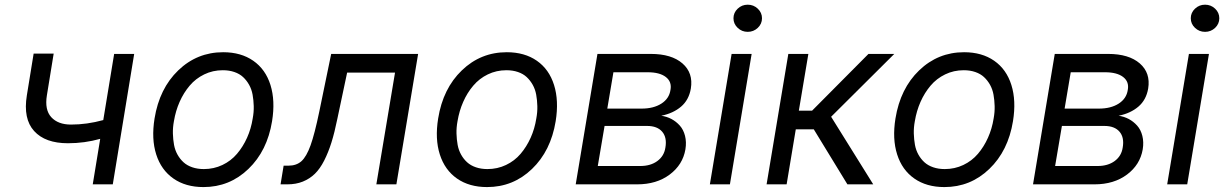

<svg xmlns="http://www.w3.org/2000/svg" viewBox="-20 -771 5120 803"><path d="M541.2 -545.5 451.7 0H367.9L399.1 -190.3Q333.8 -171.9 264.2 -171.9Q169 -171.9 122.7 -223Q76.3 -274.1 92.3 -372.2L120.7 -546.9H204.5L176.1 -372.2Q166.2 -311.8 194.4 -280.9Q222.7 -250 277 -250Q343.4 -250 411.9 -268.8L457.4 -545.5Z M831 11.4Q756.4 11.4 705.3 -24.3Q654.1 -60 633.3 -125.2Q612.6 -190.3 626.4 -275.6Q646.7 -400.9 725.5 -476.7Q804.3 -552.6 913.4 -552.6Q987.9 -552.6 1039.2 -516.9Q1090.6 -481.2 1111.2 -415.5Q1131.7 -349.8 1117.9 -264.2Q1097.7 -139.9 1018.8 -64.3Q940 11.4 831 11.4ZM832.4 -63.9Q874.3 -63.9 910.2 -81Q946 -98 971.2 -127.7Q996.4 -157.3 1013.3 -195Q1030.2 -232.6 1036.9 -275.6Q1041.9 -302.2 1041.2 -327.4Q1040.5 -352.6 1036.4 -375.2Q1032.3 -397.7 1021.8 -416.4Q1011.4 -435 996.6 -448.7Q981.9 -462.4 960.2 -469.8Q938.6 -477.3 911.9 -477.3Q870 -477.3 834.2 -459.9Q798.3 -442.5 773.1 -412.6Q747.9 -382.8 731.2 -345Q714.5 -307.2 707.4 -264.2Q702.4 -237.6 703.1 -212.4Q703.8 -187.1 707.9 -165Q712 -142.8 722.5 -124.1Q733 -105.5 747.7 -92.2Q762.4 -78.8 784.1 -71.4Q805.8 -63.9 832.4 -63.9Z M1153.4 0 1166.2 -78.1H1186.1Q1219.8 -78.1 1240.8 -96.9Q1261.7 -115.8 1278.8 -163Q1295.8 -210.2 1315.3 -304L1365.1 -545.5H1728.7L1637.8 0H1554L1632.1 -467.3H1431.8L1390.6 -272.7Q1379.3 -217 1366.3 -175.4Q1353.3 -133.9 1335.9 -99.6Q1318.5 -65.3 1296.9 -44.2Q1275.2 -23.1 1246.4 -11.5Q1217.7 0 1181.8 0Z M2017 11.4Q1942.5 11.4 1891.3 -24.3Q1840.2 -60 1819.4 -125.2Q1798.7 -190.3 1812.5 -275.6Q1832.7 -400.9 1911.6 -476.7Q1990.4 -552.6 2099.4 -552.6Q2174 -552.6 2225.3 -516.9Q2276.6 -481.2 2297.2 -415.5Q2317.8 -349.8 2304 -264.2Q2283.7 -139.9 2204.9 -64.3Q2126.1 11.4 2017 11.4ZM2018.5 -63.9Q2060.4 -63.9 2096.2 -81Q2132.1 -98 2157.3 -127.7Q2182.5 -157.3 2199.4 -195Q2216.3 -232.6 2223 -275.6Q2228 -302.2 2227.3 -327.4Q2226.6 -352.6 2222.5 -375.2Q2218.4 -397.7 2207.9 -416.4Q2197.4 -435 2182.7 -448.7Q2168 -462.4 2146.3 -469.8Q2124.6 -477.3 2098 -477.3Q2056.1 -477.3 2020.2 -459.9Q1984.4 -442.5 1959.2 -412.6Q1933.9 -382.8 1917.3 -345Q1900.6 -307.2 1893.5 -264.2Q1888.5 -237.6 1889.2 -212.4Q1889.9 -187.1 1894 -165Q1898.1 -142.8 1908.6 -124.1Q1919 -105.5 1933.8 -92.2Q1948.5 -78.8 1970.2 -71.4Q1991.8 -63.9 2018.5 -63.9Z M2387.8 0 2478.7 -545.5H2701.7Q2788.7 -545.5 2834.3 -505.7Q2880 -465.9 2869.3 -400.6Q2861.2 -353 2828.5 -325.1Q2795.8 -297.2 2745.7 -286.9Q2768.5 -283.7 2788.2 -273.3Q2807.9 -262.8 2823.2 -245.7Q2838.4 -228.7 2845 -202.8Q2851.6 -176.8 2846.6 -146.3Q2835.6 -82 2780.9 -41Q2726.2 0 2644.9 0ZM2480.1 -76.7H2657.7Q2701 -76.7 2729.2 -97.5Q2757.5 -118.3 2762.8 -153.4Q2770.2 -195.7 2749.6 -220Q2729 -244.3 2686.1 -244.3H2508.5ZM2519.9 -316.8H2663.4Q2713.4 -316.8 2746.1 -337.7Q2778.8 -358.7 2784.1 -394.9Q2790.5 -429 2764.7 -448.9Q2739 -468.8 2688.9 -468.8H2545.5Z M2948.9 0 3039.8 -545.5H3123.6L3032.7 0ZM3149.3 -654.5Q3131.7 -637.8 3107.2 -637.8Q3082.7 -637.8 3065.2 -654.5Q3047.6 -671.2 3047.6 -694.6Q3047.6 -718 3065.2 -734.7Q3082.7 -751.4 3107.2 -751.4Q3131.7 -751.4 3149.3 -734.7Q3166.9 -718 3166.9 -694.6Q3166.9 -671.2 3149.3 -654.5Z M3186.1 0 3277 -545.5H3360.8L3321 -308.2H3376.4L3612.2 -545.5H3720.2L3456 -282.7L3632.1 0H3524.1L3383.5 -230.1H3308.2L3269.9 0Z M3929.7 11.4Q3855.1 11.4 3804 -24.3Q3752.8 -60 3732.1 -125.2Q3711.3 -190.3 3725.1 -275.6Q3745.4 -400.9 3824.2 -476.7Q3903.1 -552.6 4012.1 -552.6Q4086.6 -552.6 4138 -516.9Q4189.3 -481.2 4209.9 -415.5Q4230.5 -349.8 4216.6 -264.2Q4196.4 -139.9 4117.5 -64.3Q4038.7 11.4 3929.7 11.4ZM3931.1 -63.9Q3973 -63.9 4008.9 -81Q4044.7 -98 4070 -127.7Q4095.2 -157.3 4112 -195Q4128.9 -232.6 4135.7 -275.6Q4140.6 -302.2 4139.9 -327.4Q4139.2 -352.6 4135.1 -375.2Q4131 -397.7 4120.6 -416.4Q4110.1 -435 4095.3 -448.7Q4080.6 -462.4 4058.9 -469.8Q4037.3 -477.3 4010.7 -477.3Q3968.7 -477.3 3932.9 -459.9Q3897 -442.5 3871.8 -412.6Q3846.6 -382.8 3829.9 -345Q3813.2 -307.2 3806.1 -264.2Q3801.1 -237.6 3801.8 -212.4Q3802.6 -187.1 3806.6 -165Q3810.7 -142.8 3821.2 -124.1Q3831.7 -105.5 3846.4 -92.2Q3861.2 -78.8 3882.8 -71.4Q3904.5 -63.9 3931.1 -63.9Z M4300.4 0 4391.3 -545.5H4614.3Q4701.3 -545.5 4747 -505.7Q4792.6 -465.9 4782 -400.6Q4773.8 -353 4741.1 -325.1Q4708.5 -297.2 4658.4 -286.9Q4681.1 -283.7 4700.8 -273.3Q4720.5 -262.8 4735.8 -245.7Q4751.1 -228.7 4757.6 -202.8Q4764.2 -176.8 4759.2 -146.3Q4748.2 -82 4693.5 -41Q4638.8 0 4557.5 0ZM4392.8 -76.7H4570.3Q4613.6 -76.7 4641.9 -97.5Q4670.1 -118.3 4675.4 -153.4Q4682.9 -195.7 4662.3 -220Q4641.7 -244.3 4598.7 -244.3H4421.2ZM4432.5 -316.8H4576Q4626.1 -316.8 4658.7 -337.7Q4691.4 -358.7 4696.7 -394.9Q4703.1 -429 4677.4 -448.9Q4651.6 -468.8 4601.6 -468.8H4458.1Z M4861.5 0 4952.4 -545.5H5036.2L4945.3 0ZM5062 -654.5Q5044.4 -637.8 5019.9 -637.8Q4995.4 -637.8 4977.8 -654.5Q4960.2 -671.2 4960.2 -694.6Q4960.2 -718 4977.8 -734.7Q4995.4 -751.4 5019.9 -751.4Q5044.4 -751.4 5062 -734.7Q5079.5 -718 5079.5 -694.6Q5079.5 -671.2 5062 -654.5Z"/></svg>

Font: Karasuma Gothic
Style: Italic
Weight: 400
Italic angle: -9.39999°
Designer: Rasmus Andersson / Ryoko Nishizuka
Foundry: Genbu
Version: Version 1.00